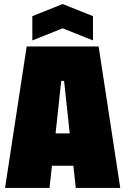

<svg xmlns="http://www.w3.org/2000/svg" viewBox="-20 -930 620 950"><path d="M5 0 112 -700H468L575 0H355L343 -110H237L225 0ZM255 -270H325L297 -530H283ZM140 -730V-850L290 -910L440 -850V-730L290 -790Z"/></svg>

Font: Tektur Condensed Black
Style: Regular
Weight: 900
Width: 3
Designer: Adam Jagosz
Foundry: Adam Jagosz
Version: Version 1.005;gftools[0.9.30]